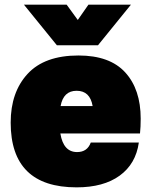

<svg xmlns="http://www.w3.org/2000/svg" viewBox="-20 -793 648 827"><path d="M318 -554Q453 -554 519.5 -481Q586 -408 586 -282Q586 -246 583 -218H240Q253 -138 312 -138Q356 -138 371 -179H578Q565 -87 495.5 -36.5Q426 14 310 14Q26 14 26 -265Q26 -396 99 -475Q172 -554 318 -554ZM83 -773H267L315 -707L361 -773H544L402 -598H225ZM241 -336H379Q368 -402 310 -402Q253 -402 241 -336Z"/></svg>

Font: Nacelle Black
Style: Regular
Weight: 900
Designer: Sora Sagano
Foundry: Sora Sagano
Version: Version 1.000;FEAKit 1.0